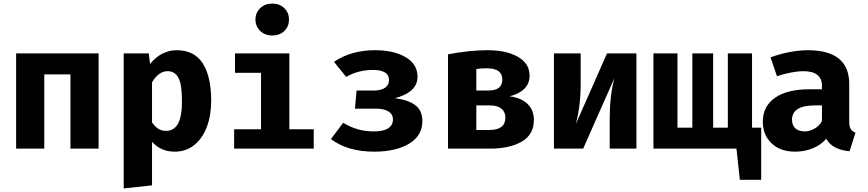

<svg xmlns="http://www.w3.org/2000/svg" viewBox="-20 -829 4840 1071"><path d="M373 -414H227V0H70V-531H530V0H373Z M1158 -267Q1158 -185 1133.5 -120.5Q1109 -56 1063 -19.5Q1017 17 954 17Q877 17 828 -38V205L670 222V-531H810L817 -472Q848 -511 886.5 -530Q925 -549 964 -549Q1064 -549 1111 -475.5Q1158 -402 1158 -267ZM828 -370V-146Q845 -122 863.5 -110.5Q882 -99 906 -99Q950 -99 972.5 -138.5Q995 -178 995 -265Q995 -359 975 -395.5Q955 -432 915 -432Q865 -432 828 -370Z M1592 -720Q1592 -681 1566 -656Q1540 -631 1499 -631Q1458 -631 1431.5 -656.5Q1405 -682 1405 -720Q1405 -758 1431.5 -783.5Q1458 -809 1499 -809Q1540 -809 1566 -783.5Q1592 -758 1592 -720ZM1594 -108H1730V0H1286V-108H1436V-423H1291V-531H1594Z M2065 -324Q2106 -324 2128 -339.5Q2150 -355 2150 -383Q2150 -411 2127 -425Q2104 -439 2061 -439Q2020 -439 1981.5 -429Q1943 -419 1911 -400L1843 -484Q1889 -516 1947.5 -532.5Q2006 -549 2071 -549Q2177 -549 2243 -510Q2309 -471 2309 -401Q2309 -314 2182 -281Q2258 -272 2297 -242Q2336 -212 2336 -154Q2336 -72 2262 -27.5Q2188 17 2068 17Q1919 17 1826 -53L1894 -144Q1936 -119 1977 -107.5Q2018 -96 2066 -96Q2119 -96 2145.5 -113.5Q2172 -131 2172 -162Q2172 -191 2147.5 -207Q2123 -223 2075 -223H1960L1969 -324Z M2958 -160Q2958 -78 2890.5 -39Q2823 0 2714 0H2479V-526Q2602 -549 2698 -549Q2804 -549 2869 -512Q2934 -475 2934 -407Q2934 -363 2905 -334Q2876 -305 2823 -292Q2888 -283 2923 -249Q2958 -215 2958 -160ZM2637 -444V-324H2704Q2782 -324 2782 -385Q2782 -448 2696 -448Q2658 -448 2637 -444ZM2799 -173Q2799 -205 2777 -223Q2755 -241 2713 -241H2637V-104H2710Q2799 -104 2799 -173Z M3530 0H3381V-169Q3381 -294 3407 -393L3233 0H3070V-531H3219V-360Q3219 -239 3192 -137L3366 -531H3530Z M4226 -117V174H4107L4088 0H3625V-531H3759V-117H3842V-531H3958V-117H4026H4040V-531H4175V-117Z M4752 -89 4719 15Q4671 10 4639 -6.5Q4607 -23 4589 -55Q4559 -20 4513 -1.5Q4467 17 4415 17Q4333 17 4284 -29.5Q4235 -76 4235 -150Q4235 -236 4303 -283.5Q4371 -331 4494 -331H4565V-350Q4565 -432 4460 -432Q4433 -432 4392.5 -424.5Q4352 -417 4314 -404L4278 -509Q4329 -528 4384.5 -538.5Q4440 -549 4485 -549Q4717 -549 4717 -361V-153Q4717 -124 4725 -110Q4733 -96 4752 -89ZM4565 -154V-241H4526Q4398 -241 4398 -161Q4398 -130 4416.5 -113Q4435 -96 4469 -96Q4496 -96 4523.5 -111.5Q4551 -127 4565 -154Z"/></svg>

Font: Fira Mono
Style: Bold
Weight: 700
Monospace: yes
Designer: Carrois Corporate & Edenspiekermann AG
Foundry: Carrois Corporate GbR & Edenspiekermann AG
Version: Version 3.206